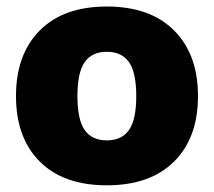

<svg xmlns="http://www.w3.org/2000/svg" viewBox="-20 -550 645 580"><path d="M100.1 -62Q28.3 -133.8 28.3 -259.8Q28.3 -385.7 100.1 -458Q171.9 -530.3 302.7 -530.3Q433.6 -530.3 505.9 -458Q578.1 -385.7 578.1 -259.8Q578.1 -133.8 505.9 -62Q433.6 9.8 302.7 9.8Q171.9 9.8 100.1 -62ZM235.8 -362.3Q213.9 -331.1 213.9 -259.8Q213.9 -188.5 235.8 -157.2Q257.8 -126 302.7 -126Q347.7 -126 369.6 -157.2Q391.6 -188.5 391.6 -259.8Q391.6 -331.1 369.6 -362.3Q347.7 -393.6 302.7 -393.6Q257.8 -393.6 235.8 -362.3Z"/></svg>

Font: GenEi M Gothic v2 Black
Style: Regular
Weight: 900
Version: Version 2.0